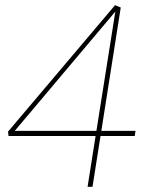

<svg xmlns="http://www.w3.org/2000/svg" viewBox="-20 -721 574 741"><path d="M350 -203 355 -196H13L11 -213L424 -701L446 -692L370 -209L364 -216H503L500 -196H361L369 -203L337 0H318ZM359 -216 351 -209 426 -682 429 -681 32 -210 30 -216Z"/></svg>

Font: Bitter Thin
Style: Italic
Weight: 100
Italic angle: -9°
Designer: Sol Matas, and Bitter project Authors
Foundry: Sol Matas
Version: Version 2.002